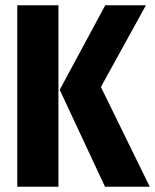

<svg xmlns="http://www.w3.org/2000/svg" viewBox="-20 -713 592 733"><path d="M203.1 -692.9V0H45.9V-692.9ZM537.1 -692.9 365.2 -380.9 551.8 0H380.9L208 -370.1L381.8 -692.9Z"/></svg>

Font: Fira Sans Compressed
Style: Bold
Weight: 700
Width: 1
Designer: Carrois Corporate & Edenspiekermann AG
Foundry: Carrois Corporate GbR & Edenspiekermann AG
Version: Version 4.203;PS 004.203;hotconv 1.0.88;makeotf.lib2.5.64775